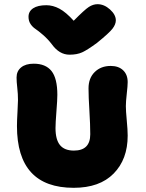

<svg xmlns="http://www.w3.org/2000/svg" viewBox="-20 -937 699 917"><path d="M445.8 -917Q477.5 -917 505.4 -891.8Q533.2 -866.7 533.2 -839.8Q533.2 -820.8 517.3 -800Q501.5 -779.3 442.9 -731.9Q397 -698.2 372.3 -687Q347.7 -675.8 312 -675.8Q263.2 -675.8 227.1 -726.1Q208 -751 185.3 -770.5Q162.6 -790 148.9 -799.1Q135.3 -808.1 125.7 -822.5Q116.2 -836.9 116.2 -856.9Q116.2 -882.8 138.4 -897.5Q160.6 -912.1 201.2 -912.1Q232.9 -912.1 263.9 -895.5Q294.9 -878.9 332 -837.9Q383.8 -890.6 404.3 -903.8Q424.8 -917 445.8 -917ZM332 -40Q61 -40 61 -335Q61 -359.9 63.5 -402.6Q65.9 -445.3 65.9 -459Q65.9 -488.8 62.5 -517.6Q59.1 -546.4 59.1 -566.9Q59.1 -597.2 80.8 -615Q102.5 -632.8 141.1 -632.8Q198.2 -632.8 226.1 -597.7Q253.9 -562.5 253.9 -483.9Q253.9 -460.9 249.5 -404.8Q245.1 -348.6 245.1 -325.2Q245.1 -270 266.6 -243.9Q288.1 -217.8 333 -217.8Q411.1 -217.8 411.1 -295.9Q411.1 -340.8 407 -407.7Q402.8 -474.6 402.8 -515.1Q402.8 -564 432.4 -593Q461.9 -622.1 508.8 -622.1Q546.4 -622.1 568.1 -601.3Q589.8 -580.6 589.8 -544.9Q589.8 -527.3 585.4 -489Q581.1 -450.7 581.1 -430.2Q581.1 -408.2 585.4 -362.3Q589.8 -316.4 589.8 -289.1Q589.8 -176.3 522.9 -108.2Q456.1 -40 332 -40Z"/></svg>

Font: Shantell Sans Irregular
Style: Regular
Weight: 800
Designer: Stephen Nixon, Anya Danilova, Shantell Martin
Foundry: Arrow Type
Version: Version 1.006;[9816181b4]